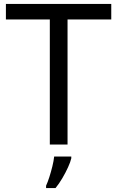

<svg xmlns="http://www.w3.org/2000/svg" viewBox="-20 -734 596 975"><path d="M323 0H233V-635H10V-714H545V-635H323ZM342 70Q338 88 325.5 115.5Q313 143 296.5 171Q280 199 262 221H214V209Q222 192 230.5 165.5Q239 139 246 110.5Q253 82 255 61H342Z"/></svg>

Font: Noto Sans Lepcha
Style: Regular
Weight: 400
Designer: Monotype Design Team
Foundry: Monotype Imaging Inc.
Version: Version 2.006; ttfautohint (v1.8.4.7-5d5b)